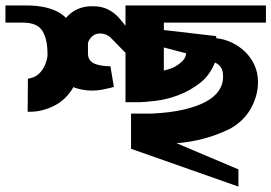

<svg xmlns="http://www.w3.org/2000/svg" viewBox="-65 -564 1002 709"><path d="M622.1 -367.2 540 -388.7V-303.7H542Q543 -304.7 543.9 -304.7L551.8 -306.6Q556.6 -307.6 567.4 -311.5Q578.1 -315.4 589.4 -322.8Q600.6 -330.1 609.9 -339.8Q619.1 -349.6 622.1 -363.3ZM540 -480.5V-453.1L733.4 -430.7V-422.9Q762.7 -419.9 790 -407.2Q817.4 -394.5 839.4 -373.5Q861.3 -352.5 874.5 -324.2Q887.7 -295.9 887.7 -260.7Q887.7 -211.9 862.3 -165Q836.9 -118.2 785.2 -88.9Q692.4 -43 586.9 -35.2L815.4 61.5V125L418.9 -14.6V-144.5H493.2Q562.5 -147.5 612.8 -159.2Q663.1 -170.9 695.3 -188.5Q727.5 -206.1 743.2 -229.5Q758.8 -252.9 758.8 -279.3Q758.8 -304.7 750 -316.4Q741.2 -328.1 728.5 -333Q710 -286.1 673.8 -257.8Q637.7 -229.5 595.7 -213.4Q553.7 -197.3 511.7 -191.9Q469.7 -186.5 440.4 -186.5H398.4V-369.1L341.8 -426.8Q325.2 -440.4 304.7 -440.4Q288.1 -440.4 276.4 -430.7Q264.6 -420.9 259.8 -405.3V-367.2Q259.8 -352.5 266.1 -343.3Q272.5 -334 283.7 -329.1Q294.9 -324.2 310.1 -321.8Q325.2 -319.3 342.8 -319.3L355.5 -243.2L341.8 -239.3Q330.1 -236.3 312 -232.9Q293.9 -229.5 275.4 -229.5Q257.8 -229.5 241.2 -232.4Q224.6 -235.4 213.9 -239.3L206.1 -242.2Q178.7 -195.3 134.8 -173.3Q90.8 -151.4 46.9 -151.4H37.1L38.1 -273.4Q45.9 -274.4 57.1 -278.3Q68.4 -282.2 78.6 -291.5Q88.9 -300.8 97.7 -316.9Q106.4 -333 110.4 -357.4V-364.3Q110.4 -419.9 91.3 -450.2Q72.3 -480.5 19.5 -480.5H-44.9V-543.9H20.5Q30.3 -543.9 49.3 -543.5Q68.4 -543 91.3 -539.1Q114.3 -535.2 137.7 -525.4Q161.1 -515.6 178.7 -498Q215.8 -541 274.4 -541Q280.3 -541 291.5 -540.5Q302.7 -540 317.4 -535.6Q332 -531.2 348.6 -520.5Q365.2 -509.8 381.8 -489.3L398.4 -468.8V-543.9H917V-480.5Z"/></svg>

Font: Shorif Bongobondhu ANSI V2
Style: Regular
Weight: 400
Designer: Shorif Uddin Shishir, Shorif art & Design, e-mail : shorifart@gmail.com, facebook : Shorif2001
Foundry: Lipighor Font Foundry
Version: Designed By Shorif Uddin Shishir | Build By Niladri Shekhar 